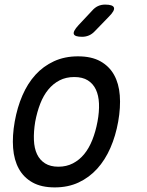

<svg xmlns="http://www.w3.org/2000/svg" viewBox="-20 -805 640 835"><path d="M218 10Q160 10 121.5 -11.5Q83 -33 62 -71Q41 -109 37 -161.5Q33 -214 44 -276Q55 -338 77.5 -390Q100 -442 134 -479.5Q168 -517 214.5 -538.5Q261 -560 319 -560Q378 -560 416.5 -538.5Q455 -517 476 -479.5Q497 -442 501 -390Q505 -338 494 -276Q483 -214 460 -161.5Q437 -109 402.5 -71Q368 -33 322 -11.5Q276 10 218 10ZM234 -80Q269 -80 297 -94.5Q325 -109 346 -134.5Q367 -160 381.5 -196.5Q396 -233 404 -276Q412 -319 410.5 -354.5Q409 -390 397 -415.5Q385 -441 362 -455.5Q339 -470 303 -470Q267 -470 239 -455.5Q211 -441 190 -415.5Q169 -390 155 -354Q141 -318 133 -275Q126 -232 127.5 -196Q129 -160 141 -134.5Q153 -109 176 -94.5Q199 -80 234 -80ZM393 -670Q381 -657 367 -651Q353 -645 337 -645Q305 -645 301 -657Q297 -669 321 -695L380 -758Q392 -772 406 -778.5Q420 -785 437 -785Q471 -785 475.5 -772Q480 -759 454 -733Z"/></svg>

Font: Maple Mono Normal NL
Style: Italic
Weight: 400
Italic angle: -10°
Monospace: yes
Designer: subframe7536
Version: Version 7.000